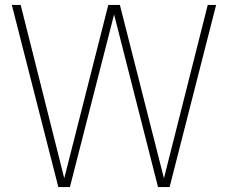

<svg xmlns="http://www.w3.org/2000/svg" viewBox="-20 -760 926 780"><path d="M217 0 28 -740H64L245 -20H237L420 -740H467L650 -20H642L824 -740H858L669 0H622L440 -715H447L264 0Z"/></svg>

Font: Encode Sans Condensed Thin
Style: Regular
Weight: 100
Width: 3
Designer: Multiple Designers
Foundry: Impallari Type
Version: Version 3.002